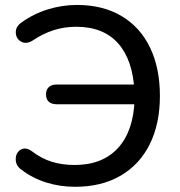

<svg xmlns="http://www.w3.org/2000/svg" viewBox="-20 -734 715 764"><path d="M65.1 -58.8Q42.5 -74.8 42.6 -100.5Q42.7 -126.2 61.8 -138.1Q80.8 -150.1 105.9 -132.8Q144.9 -103.1 186 -90.3Q227.1 -77.5 277 -77.5Q387.7 -77.5 449.7 -145.2Q511.7 -212.9 515.5 -339.1L546.4 -319.2H205.5Q185.1 -319.2 174.1 -329.2Q163.1 -339.2 163.1 -358.3Q163.1 -377 174.1 -387.3Q185.1 -397.7 205.5 -397.7H545.6L514.9 -370.5Q509.1 -494.2 450.5 -560.9Q391.8 -627.5 283 -627.5Q235.9 -627.5 193.3 -613.8Q150.8 -600.2 111.7 -573.8Q85.4 -556.8 64.7 -568Q44 -579.2 42.9 -603.6Q41.7 -628 65.3 -644.3Q112.5 -678.8 169.8 -696.5Q227 -714.3 286.4 -714.3Q389.4 -714.3 463.7 -670.1Q538 -626 577.2 -544.4Q616.3 -462.7 616.3 -352.6Q616.3 -241.6 576 -160.3Q535.7 -79 459.8 -34.9Q384 9.3 279.1 9.3Q218 9.3 163.4 -8Q108.9 -25.2 65.1 -58.8Z"/></svg>

Font: SN Pro Thin
Style: Regular
Weight: 200
Designer: Tobias Whetton
Foundry: Supernotes
Version: Version 1.003;Glyphs 3.3 (3324)